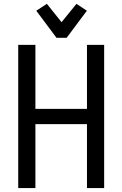

<svg xmlns="http://www.w3.org/2000/svg" viewBox="-20 -962 626 982"><path d="M424.3 -907.2 320.8 -768.6H269L165.5 -907.2L219.7 -942.4L294.9 -848.6L371.1 -942.4ZM73.2 -732.4H161.1V-405.3H424.8V-732.4H512.7V0H424.8V-327.1H161.1V0H73.2Z"/></svg>

Font: Consola Mono
Style: Book
Weight: 400
Monospace: yes
Version: Version 2.001